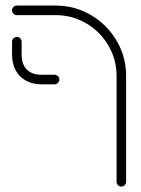

<svg xmlns="http://www.w3.org/2000/svg" viewBox="-20 -539 520 707"><path d="M409.3 130.4V-259.3Q409.3 -320 379.1 -371.5Q348.9 -423 297.4 -453.1Q245.9 -483.3 185.2 -483.3H42.2Q34.8 -483.3 29.6 -488.5Q24.4 -493.7 24.4 -501.1Q24.4 -508.1 29.6 -513.3Q34.8 -518.5 42.2 -518.5H185.2Q255.6 -518.5 315 -483.5Q374.4 -448.5 409.4 -389.1Q444.4 -329.6 444.4 -259.3V130.4Q444.4 137.8 439.4 143Q434.4 148.1 427 148.1Q419.6 148.1 414.4 143Q409.3 137.8 409.3 130.4ZM24.4 -337.4V-385.6Q24.4 -392.6 29.6 -397.8Q34.8 -403 42.2 -403Q49.6 -403 54.6 -398Q59.6 -393 59.6 -385.6V-337.4Q59.6 -302.2 78.7 -283Q97.8 -263.7 133 -263.7H181.1Q188.5 -263.7 193.5 -258.7Q198.5 -253.7 198.5 -246.3Q198.5 -238.9 193.3 -233.7Q188.1 -228.5 181.1 -228.5H133Q100.4 -228.5 75.7 -241.9Q51.1 -255.2 37.8 -279.8Q24.4 -304.4 24.4 -337.4Z"/></svg>

Font: 26F Galaxy Hebrew Light
Style: Regular
Weight: 300
Designer: C₂₉H₂₅N₃O₅
Version: Version 1.000